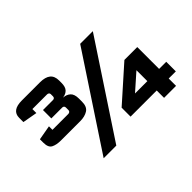

<svg xmlns="http://www.w3.org/2000/svg" viewBox="-109 -1044 1378 1378"><g transform="rotate(-45 580.0 -354.5)"><path d="M76.1 -419.9 187.7 -439.8V-404.2Q187.7 -404.2 187.7 -404.2Q187.7 -404.2 187.7 -404.2H347.5Q356.7 -404.2 362.9 -409.2Q369.1 -414.2 369.1 -423V-449.1Q369.1 -457.6 364.1 -462.7Q359 -467.8 350.6 -467.8H240V-552.7H341.8Q350.3 -552.7 355.3 -557.8Q360.3 -562.8 360.3 -571.3V-594.1Q360.3 -602.1 354.3 -606.7Q348.2 -611.4 339.8 -611.4H191.2Q191.2 -611.4 191.2 -611.4Q191.2 -611.4 191.2 -611.4V-571L79.6 -590.9V-634.4Q79.6 -652.8 86 -666.7Q92.4 -680.7 105.1 -690Q117.8 -699.3 136.8 -704Q155.7 -708.6 180.9 -708.6H366Q418.7 -708.6 445.3 -687.1Q471.9 -665.6 471.9 -620.3V-595.8Q471.9 -557.3 455.1 -538.2Q438.3 -519 404.7 -513.8Q437.7 -512.1 459.2 -492.8Q480.7 -473.6 480.7 -428.3V-396.9Q480.7 -345.7 449.8 -326.4Q419 -307 372.4 -307H177.4Q131.6 -307 103.9 -321.3Q76.1 -335.5 76.1 -385.2ZM764.9 -700H893.3L431.7 0H303.3ZM651.1 -74.7V-165.5L907.5 -393.8H1038.1V-172.1H1110.5V-74.7H1038.1V0H916.4V-74.7ZM791.2 -169.7H916.4V-280.5Z"/></g></svg>

Font: Science Gothic
Style: Regular
Weight: 400
Designer: Thomas Phinney, Vassil Kateliev, Brandon Buerkle
Foundry: Font Detective LLC
Version: Version 1.018